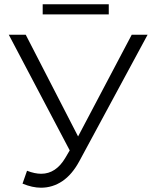

<svg xmlns="http://www.w3.org/2000/svg" viewBox="-20 -862 720 895"><path d="M668 -700 350 -111Q316 -48 270.5 -17.5Q225 13 171 13Q131 13 85 -6L106 -66Q142 -52 172 -52Q241 -52 285 -127L305 -161L21 -700H100L344 -226L594 -700ZM179 -842H487V-795H179Z"/></svg>

Font: Montserrat-Regular
Style: Regular
Weight: 400
Version: Version 7.200